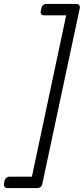

<svg xmlns="http://www.w3.org/2000/svg" viewBox="-86 -796 426 975"><path d="M301 -776Q311 -776 316 -770Q321 -764 319 -754L129 137Q128 147 120.5 153Q113 159 103 159H-48Q-58 159 -62.5 153Q-67 147 -66 137L-63 123Q-61 113 -53.5 107Q-46 101 -36 101H76L250 -718H138Q128 -718 123.5 -724Q119 -730 121 -740L124 -754Q126 -764 133 -770Q140 -776 150 -776Z"/></svg>

Font: Rubik Light Light
Style: Italic
Weight: 300
Italic angle: -12°
Version: Version 2.104